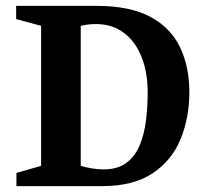

<svg xmlns="http://www.w3.org/2000/svg" viewBox="-20 -634 695 654"><path d="M36 0V-45L120 -69V-546L35 -569V-614H309Q422 -614 491.5 -577Q561 -540 593 -473.5Q625 -407 625 -320Q625 -233 595 -160Q565 -87 499.5 -43.5Q434 0 328 0ZM333 -57Q380 -57 409.5 -78.5Q439 -100 455 -137.5Q471 -175 477 -222Q483 -269 483 -320Q483 -388 462 -440.5Q441 -493 401.5 -522.5Q362 -552 308 -552Q289 -552 276.5 -550Q264 -548 255 -546V-69Q272 -64 292.5 -60.5Q313 -57 333 -57Z"/></svg>

Font: Manuale
Style: Regular
Weight: 400
Designer: Eduardo Tunni / Pablo Cosgaya
Foundry: Eduardo Tunni / Pablo Cosgaya
Version: Version 1.002